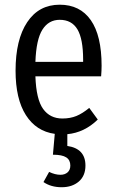

<svg xmlns="http://www.w3.org/2000/svg" viewBox="-20 -557 492 813"><path d="M410.2 -278.8Q410.2 -258.3 408.2 -233.9H129.9Q133.3 -136.2 162.6 -95.7Q191.9 -55.2 244.1 -55.2Q277.3 -55.2 303.5 -65.9Q329.6 -76.7 357.9 -100.1L394 -50.8Q337.4 4.4 265.1 11.2V61Q341.8 72.3 341.8 144Q341.8 187.5 313.7 211.7Q285.6 235.8 241.2 235.8Q195.8 235.8 164.1 213.9L188 170.9Q213.4 183.1 235.8 183.1Q254.4 183.1 266.1 172.9Q277.8 162.6 277.8 144Q277.8 120.6 260.5 109.4Q243.2 98.1 204.1 98.1L211.9 9.8Q133.3 -1 89.6 -69.6Q45.9 -138.2 45.9 -257.8Q45.9 -389.2 95.2 -463.1Q144.5 -537.1 232.9 -537.1Q318.8 -537.1 364.5 -471.7Q410.2 -406.2 410.2 -278.8ZM332 -294.9V-304.2Q332 -392.1 307.9 -432.6Q283.7 -473.1 232.9 -473.1Q186 -473.1 159.7 -431.6Q133.3 -390.1 129.9 -294.9Z"/></svg>

Font: Fira Sans Compressed Book
Style: Regular
Weight: 350
Width: 1
Designer: Carrois Corporate & Edenspiekermann AG
Foundry: Carrois Corporate GbR & Edenspiekermann AG
Version: Version 4.203;PS 004.203;hotconv 1.0.88;makeotf.lib2.5.64775